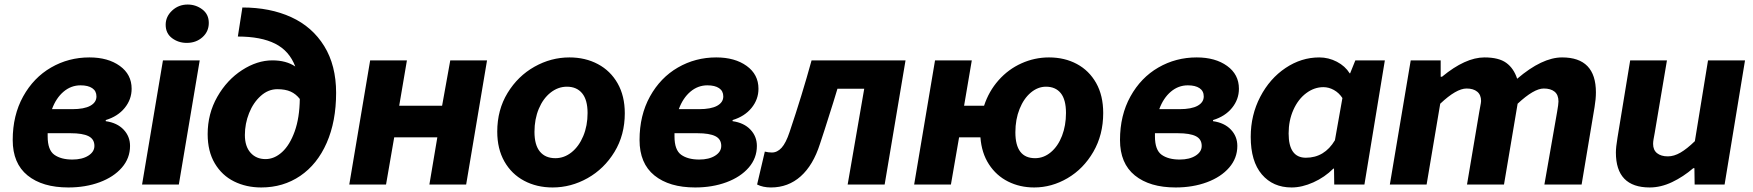

<svg xmlns="http://www.w3.org/2000/svg" viewBox="-20 -813 7726 846"><path d="M36 -196Q36 -305 82 -388Q128 -471 205 -515.5Q282 -560 374 -560Q456 -560 508 -522.5Q560 -485 560 -422Q560 -375 529.5 -337.5Q499 -300 446 -284V-279Q496 -272 524.5 -242Q553 -212 553 -170Q553 -116 517 -74.5Q481 -33 419 -10Q357 13 281 13Q167 13 101.5 -40Q36 -93 36 -196ZM396 -170Q396 -200 370 -213Q344 -226 291 -226H190V-212Q190 -152 219.5 -131Q249 -110 299 -110Q342 -110 369 -127Q396 -144 396 -170ZM298 -332Q351 -332 378 -347Q405 -362 405 -388Q405 -412 386.5 -424.5Q368 -437 335 -437Q293 -437 260 -409Q227 -381 209 -332Z M698 -547H860L768 0H606ZM710 -704Q710 -740 738.5 -766.5Q767 -793 807 -793Q843 -793 871.5 -771.5Q900 -750 900 -712Q900 -674 872 -649Q844 -624 803 -624Q766 -624 738 -645Q710 -666 710 -704Z M895 -222Q895 -312 937.5 -386.5Q980 -461 1046.5 -504Q1113 -547 1180 -547Q1241 -547 1281 -520Q1255 -589 1192.5 -620.5Q1130 -652 1028 -652L1048 -780Q1170 -780 1263 -737.5Q1356 -695 1408.5 -610Q1461 -525 1461 -404Q1461 -278 1419.5 -183.5Q1378 -89 1303 -38Q1228 13 1131 13Q1065 13 1011.5 -13.5Q958 -40 926.5 -93Q895 -146 895 -222ZM1150 -112Q1189 -112 1223 -143Q1257 -174 1278.5 -234Q1300 -294 1301 -377Q1284 -399 1260.5 -409.5Q1237 -420 1202 -420Q1162 -420 1129 -390.5Q1096 -361 1077.5 -314.5Q1059 -268 1059 -218Q1059 -168 1084 -140Q1109 -112 1150 -112Z M1611 -547H1773L1739 -347H1928L1964 -547H2126L2034 0H1872L1907 -208H1717L1681 0H1519Z M2171 -233Q2171 -329 2216.5 -403.5Q2262 -478 2335 -519Q2408 -560 2489 -560Q2559 -560 2614.5 -530.5Q2670 -501 2701.5 -445.5Q2733 -390 2733 -314Q2733 -218 2687.5 -143.5Q2642 -69 2569 -28Q2496 13 2415 13Q2345 13 2289.5 -16.5Q2234 -46 2202.5 -101.5Q2171 -157 2171 -233ZM2569 -315Q2569 -373 2545 -402Q2521 -431 2478 -431Q2439 -431 2406 -405Q2373 -379 2354 -333.5Q2335 -288 2335 -232Q2335 -174 2359 -145Q2383 -116 2427 -116Q2466 -116 2498.5 -142Q2531 -168 2550 -213.5Q2569 -259 2569 -315Z M2798 -196Q2798 -305 2844 -388Q2890 -471 2967 -515.5Q3044 -560 3136 -560Q3218 -560 3270 -522.5Q3322 -485 3322 -422Q3322 -375 3291.5 -337.5Q3261 -300 3208 -284V-279Q3258 -272 3286.5 -242Q3315 -212 3315 -170Q3315 -116 3279 -74.5Q3243 -33 3181 -10Q3119 13 3043 13Q2929 13 2863.5 -40Q2798 -93 2798 -196ZM3158 -170Q3158 -200 3132 -213Q3106 -226 3053 -226H2952V-212Q2952 -152 2981.5 -131Q3011 -110 3061 -110Q3104 -110 3131 -127Q3158 -144 3158 -170ZM3060 -332Q3113 -332 3140 -347Q3167 -362 3167 -388Q3167 -412 3148.5 -424.5Q3130 -437 3097 -437Q3055 -437 3022 -409Q2989 -381 2971 -332Z M3316 0 3350 -145Q3366 -141 3381 -141Q3405 -141 3424 -162Q3443 -183 3459 -231Q3514 -394 3556 -547H3970L3878 0H3715L3788 -422H3670Q3661 -390 3614 -243L3593 -179Q3563 -85 3508 -36Q3453 13 3377 13Q3342 13 3316 0Z M4100 -547H4262L4228 -347H4316Q4337 -411 4380 -459.5Q4423 -508 4481 -534Q4539 -560 4602 -560Q4671 -560 4725 -531Q4779 -502 4810 -447Q4841 -392 4841 -315Q4841 -219 4797.5 -144Q4754 -69 4684 -28Q4614 13 4537 13Q4474 13 4422 -13Q4370 -39 4337.5 -89Q4305 -139 4300 -208H4206L4170 0H4008ZM4677 -315Q4677 -374 4654 -402.5Q4631 -431 4589 -431Q4553 -431 4522 -405Q4491 -379 4472.5 -333Q4454 -287 4454 -230Q4454 -116 4541 -116Q4579 -116 4610.5 -142.5Q4642 -169 4659.5 -214.5Q4677 -260 4677 -315Z M4915 -196Q4915 -305 4961 -388Q5007 -471 5084 -515.5Q5161 -560 5253 -560Q5335 -560 5387 -522.5Q5439 -485 5439 -422Q5439 -375 5408.5 -337.5Q5378 -300 5325 -284V-279Q5375 -272 5403.5 -242Q5432 -212 5432 -170Q5432 -116 5396 -74.5Q5360 -33 5298 -10Q5236 13 5160 13Q5046 13 4980.5 -40Q4915 -93 4915 -196ZM5275 -170Q5275 -200 5249 -213Q5223 -226 5170 -226H5069V-212Q5069 -152 5098.5 -131Q5128 -110 5178 -110Q5221 -110 5248 -127Q5275 -144 5275 -170ZM5177 -332Q5230 -332 5257 -347Q5284 -362 5284 -388Q5284 -412 5265.5 -424.5Q5247 -437 5214 -437Q5172 -437 5139 -409Q5106 -381 5088 -332Z M5491 -210Q5491 -306 5533 -386.5Q5575 -467 5644.5 -513.5Q5714 -560 5793 -560Q5834 -560 5870.5 -541Q5907 -522 5927 -490H5929L5952 -547H6082L5992 0H5859L5858 -70H5855Q5817 -32 5767 -9.5Q5717 13 5671 13Q5589 13 5540 -44.5Q5491 -102 5491 -210ZM5862 -195 5895 -381Q5880 -404 5857.5 -416.5Q5835 -429 5811 -429Q5771 -429 5735.5 -402.5Q5700 -376 5679 -329Q5658 -282 5658 -225Q5658 -118 5734 -118Q5816 -118 5862 -195Z M6196 -547H6328V-475H6334Q6437 -560 6521 -560Q6584 -560 6617 -536Q6650 -512 6665 -466Q6775 -560 6863 -560Q7012 -560 7012 -406Q7012 -377 7006 -341L6949 0H6785L6841 -320Q6847 -354 6847 -366Q6847 -395 6830 -409Q6813 -423 6782 -423Q6739 -423 6667 -356L6607 0H6444L6498 -320L6502 -342Q6506 -362 6506 -368Q6506 -395 6489 -409Q6472 -423 6442 -423Q6397 -423 6326 -356L6266 0H6104Z M7100 -141Q7100 -164 7107 -206L7163 -547H7325L7271 -227Q7268 -211 7266 -199.5Q7264 -188 7264 -179Q7264 -152 7281.5 -138Q7299 -124 7329 -124Q7356 -124 7384.5 -140.5Q7413 -157 7448 -191L7506 -547H7669L7579 0H7447L7446 -72H7441Q7397 -34 7347.5 -10.5Q7298 13 7249 13Q7100 13 7100 -141Z"/></svg>

Font: Nebula Sans Bold
Style: Regular
Weight: 700
Italic angle: -9°
Designer: Paul D. Hunt for Adobe (as Source Sans)
Foundry: Nebula Entertainment & Broadcasting LLC
Version: Version 1.010